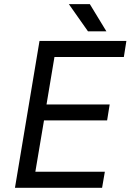

<svg xmlns="http://www.w3.org/2000/svg" viewBox="-20 -895 632 915"><path d="M168.3 -700H582.3L570.2 -623.3H239.5L201.7 -397.2H502.7L490.5 -321.3H189.7L148.5 -76.7H479.7L466.5 0H51.3ZM308.2 -875.2H408.2L487 -745.7H399.3Z"/></svg>

Font: Oak Sans Light Italic
Style: Regular
Weight: 400
Italic angle: -9.5°
Foundry: Erik Kennedy, Walven
Version: Version 1.000;Glyphs 3.1.2 (3151)